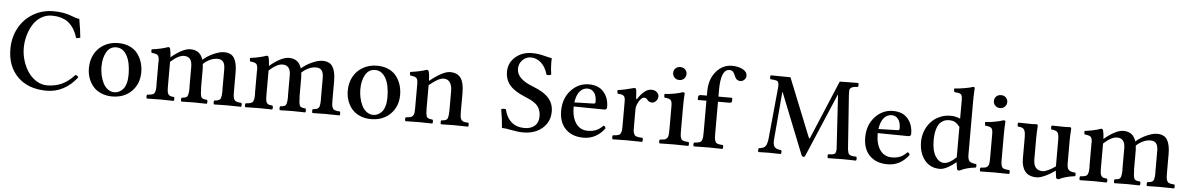

<svg xmlns="http://www.w3.org/2000/svg" viewBox="-34 -1148 9920 1607"><g transform="rotate(5 4926.0 -344.0)"><path d="M370.1 9.8Q214.4 9.8 125.7 -78.4Q37.1 -166.5 37.1 -312Q37.1 -409.2 79.8 -488.3Q122.6 -567.4 199.2 -612.8Q275.9 -658.2 371.1 -658.2Q413.1 -658.2 450 -651.9Q486.8 -645.5 507.8 -637.5Q528.8 -629.4 551.5 -621.8Q574.2 -614.3 589.8 -612.8Q605.5 -523.4 611.8 -458Q592.3 -447.8 576.2 -453.1Q567.9 -481 557.1 -503.7Q546.4 -526.4 528.6 -548.8Q510.7 -571.3 488.3 -586.4Q465.8 -601.6 432.9 -610.8Q399.9 -620.1 359.9 -620.1Q309.6 -620.1 268.3 -594.2Q227.1 -568.4 201.4 -526.4Q175.8 -484.4 161.9 -433.8Q147.9 -383.3 147.9 -331.1Q147.9 -275.4 164.8 -221.9Q181.6 -168.5 210.4 -127.2Q239.3 -85.9 281 -60.5Q322.8 -35.2 369.1 -35.2Q435.5 -35.2 491 -60.1Q546.4 -85 598.1 -142.1Q614.7 -142.1 624 -125Q573.2 -58.6 508.3 -24.4Q443.4 9.8 370.1 9.8Z M705.6 -210Q705.6 -273.9 732.4 -325.7Q759.3 -377.4 811.8 -408.7Q864.3 -439.9 933.6 -439.9Q986.3 -439.9 1027.8 -421.4Q1069.3 -402.8 1094.5 -370.6Q1119.6 -338.4 1132.6 -298.3Q1145.5 -258.3 1145.5 -212.9Q1145.5 -115.7 1083 -53Q1020.5 9.8 919.4 9.8Q868.7 9.8 827.1 -8.1Q785.6 -25.9 759.5 -56.4Q733.4 -86.9 719.5 -126.2Q705.6 -165.5 705.6 -210ZM919.4 -402.8Q866.2 -402.8 837.9 -354.2Q809.6 -305.7 809.6 -230Q809.6 -195.3 817.1 -160.6Q824.7 -126 839.4 -95.5Q854 -64.9 879.2 -45.9Q904.3 -26.9 935.5 -26.9Q955.1 -26.9 973.1 -35.2Q991.2 -43.5 1007.1 -60.8Q1022.9 -78.1 1032.2 -109.4Q1041.5 -140.6 1041.5 -182.1Q1041.5 -286.6 1008.5 -344.7Q975.6 -402.8 919.4 -402.8Z M1282.2 -122.1H1281.2V-315.9H1282.2Q1282.2 -354 1270.8 -366.7Q1259.3 -379.4 1217.3 -382.8Q1214.8 -388.7 1214.1 -398.4Q1213.4 -408.2 1214.8 -412.1Q1293.9 -421.9 1352.1 -442.9Q1363.8 -442.9 1368.2 -432.1Q1374.5 -409.7 1377.9 -358.9Q1416.5 -393.1 1460.4 -417Q1504.4 -440.9 1539.1 -440.9Q1621.6 -440.9 1645 -361.8Q1685.1 -396.5 1735.4 -418.7Q1785.6 -440.9 1821.3 -440.9Q1882.8 -440.9 1907.5 -399.9Q1932.1 -358.9 1932.1 -280.8V-122.1Q1932.1 -101.1 1933.1 -87.2Q1934.1 -73.2 1937.7 -63Q1941.4 -52.7 1945.6 -47.4Q1949.7 -42 1959 -38.3Q1968.3 -34.7 1977.3 -33.4Q1986.3 -32.2 2002.9 -30.8Q2006.3 -26.4 2006.3 -14.4Q2006.3 -2.4 2002.9 2Q1932.6 0 1884.3 0Q1843.3 0 1774.9 2Q1771 -2.4 1771 -14.4Q1771 -26.4 1774.9 -30.8Q1792 -32.2 1800.3 -34.2Q1808.6 -36.1 1817.1 -41.3Q1825.7 -46.4 1828.9 -56.2Q1832 -65.9 1834 -81.3Q1835.9 -96.7 1835.9 -122.1H1835V-296.9Q1835 -342.8 1819.1 -361.8Q1803.2 -380.9 1772.9 -380.9Q1710.4 -380.9 1651.9 -327.1Q1655.3 -302.2 1655.3 -282.2V-122.1H1656.2Q1656.2 -96.7 1658 -81.3Q1659.7 -65.9 1662.6 -55.7Q1665.5 -45.4 1673.3 -40.8Q1681.2 -36.1 1689.5 -34.2Q1697.8 -32.2 1713.9 -30.8Q1718.3 -26.4 1718.3 -14.4Q1718.3 -2.4 1713.9 2Q1639.6 0 1606.9 0Q1573.2 0 1501 2Q1496.6 -2.4 1496.6 -14.4Q1496.6 -26.4 1501 -30.8Q1527.3 -32.7 1538.1 -38.3Q1548.8 -43.9 1554 -62.3Q1559.1 -80.6 1559.1 -122.1H1558.1V-295.9Q1558.1 -380.9 1491.2 -380.9Q1443.4 -380.9 1377.9 -320.8V-122.1Q1377.9 -90.3 1379.9 -73.7Q1381.8 -57.1 1389.4 -47.6Q1397 -38.1 1406.2 -35.4Q1415.5 -32.7 1436 -30.8Q1440.4 -26.4 1440.4 -14.4Q1440.4 -2.4 1436 2Q1367.7 0 1330.1 0Q1279.3 0 1210.9 2Q1206.5 -2.4 1206.5 -14.4Q1206.5 -26.4 1210.9 -30.8Q1228 -32.2 1237.3 -33.4Q1246.6 -34.7 1256.1 -38.3Q1265.6 -42 1269.5 -47.4Q1273.4 -52.7 1276.9 -63.2Q1280.3 -73.7 1281.2 -87.2Q1282.2 -100.6 1282.2 -122.1Z M2109.9 -122.1H2108.9V-315.9H2109.9Q2109.9 -354 2098.4 -366.7Q2086.9 -379.4 2044.9 -382.8Q2042.5 -388.7 2041.7 -398.4Q2041 -408.2 2042.5 -412.1Q2121.6 -421.9 2179.7 -442.9Q2191.4 -442.9 2195.8 -432.1Q2202.1 -409.7 2205.6 -358.9Q2244.1 -393.1 2288.1 -417Q2332 -440.9 2366.7 -440.9Q2449.2 -440.9 2472.7 -361.8Q2512.7 -396.5 2563 -418.7Q2613.3 -440.9 2648.9 -440.9Q2710.4 -440.9 2735.1 -399.9Q2759.8 -358.9 2759.8 -280.8V-122.1Q2759.8 -101.1 2760.7 -87.2Q2761.7 -73.2 2765.4 -63Q2769 -52.7 2773.2 -47.4Q2777.3 -42 2786.6 -38.3Q2795.9 -34.7 2804.9 -33.4Q2814 -32.2 2830.6 -30.8Q2834 -26.4 2834 -14.4Q2834 -2.4 2830.6 2Q2760.3 0 2711.9 0Q2670.9 0 2602.5 2Q2598.6 -2.4 2598.6 -14.4Q2598.6 -26.4 2602.5 -30.8Q2619.6 -32.2 2627.9 -34.2Q2636.2 -36.1 2644.8 -41.3Q2653.3 -46.4 2656.5 -56.2Q2659.7 -65.9 2661.6 -81.3Q2663.6 -96.7 2663.6 -122.1H2662.6V-296.9Q2662.6 -342.8 2646.7 -361.8Q2630.9 -380.9 2600.6 -380.9Q2538.1 -380.9 2479.5 -327.1Q2482.9 -302.2 2482.9 -282.2V-122.1H2483.9Q2483.9 -96.7 2485.6 -81.3Q2487.3 -65.9 2490.2 -55.7Q2493.2 -45.4 2501 -40.8Q2508.8 -36.1 2517.1 -34.2Q2525.4 -32.2 2541.5 -30.8Q2545.9 -26.4 2545.9 -14.4Q2545.9 -2.4 2541.5 2Q2467.3 0 2434.6 0Q2400.9 0 2328.6 2Q2324.2 -2.4 2324.2 -14.4Q2324.2 -26.4 2328.6 -30.8Q2355 -32.7 2365.7 -38.3Q2376.5 -43.9 2381.6 -62.3Q2386.7 -80.6 2386.7 -122.1H2385.7V-295.9Q2385.7 -380.9 2318.8 -380.9Q2271 -380.9 2205.6 -320.8V-122.1Q2205.6 -90.3 2207.5 -73.7Q2209.5 -57.1 2217 -47.6Q2224.6 -38.1 2233.9 -35.4Q2243.2 -32.7 2263.7 -30.8Q2268.1 -26.4 2268.1 -14.4Q2268.1 -2.4 2263.7 2Q2195.3 0 2157.7 0Q2106.9 0 2038.6 2Q2034.2 -2.4 2034.2 -14.4Q2034.2 -26.4 2038.6 -30.8Q2055.7 -32.2 2064.9 -33.4Q2074.2 -34.7 2083.7 -38.3Q2093.3 -42 2097.2 -47.4Q2101.1 -52.7 2104.5 -63.2Q2107.9 -73.7 2108.9 -87.2Q2109.9 -100.6 2109.9 -122.1Z M2880.4 -210Q2880.4 -273.9 2907.2 -325.7Q2934.1 -377.4 2986.6 -408.7Q3039.1 -439.9 3108.4 -439.9Q3161.1 -439.9 3202.6 -421.4Q3244.1 -402.8 3269.3 -370.6Q3294.4 -338.4 3307.4 -298.3Q3320.3 -258.3 3320.3 -212.9Q3320.3 -115.7 3257.8 -53Q3195.3 9.8 3094.2 9.8Q3043.5 9.8 3002 -8.1Q2960.4 -25.9 2934.3 -56.4Q2908.2 -86.9 2894.3 -126.2Q2880.4 -165.5 2880.4 -210ZM3094.2 -402.8Q3041 -402.8 3012.7 -354.2Q2984.4 -305.7 2984.4 -230Q2984.4 -195.3 2991.9 -160.6Q2999.5 -126 3014.2 -95.5Q3028.8 -64.9 3054 -45.9Q3079.1 -26.9 3110.4 -26.9Q3129.9 -26.9 3147.9 -35.2Q3166 -43.5 3181.9 -60.8Q3197.8 -78.1 3207 -109.4Q3216.3 -140.6 3216.3 -182.1Q3216.3 -286.6 3183.3 -344.7Q3150.4 -402.8 3094.2 -402.8Z M3838.9 -274.9V-122.1Q3838.9 -89.8 3841.3 -73Q3843.8 -56.2 3853 -46.6Q3862.3 -37.1 3873.5 -34.7Q3884.8 -32.2 3909.7 -30.8Q3913.6 -26.4 3913.6 -14.4Q3913.6 -2.4 3909.7 2Q3839.4 0 3791 0Q3750 0 3681.6 2Q3678.2 -2.4 3678.2 -14.4Q3678.2 -26.4 3681.6 -30.8Q3698.7 -32.2 3707 -33.9Q3715.3 -35.6 3723.9 -40.5Q3732.4 -45.4 3735.6 -55.4Q3738.8 -65.4 3740.7 -81.1Q3742.7 -96.7 3742.7 -122.1V-280.8Q3742.7 -329.1 3724.6 -355Q3706.5 -380.9 3671.9 -380.9Q3628.4 -380.9 3550.8 -314.9V-122.1Q3550.8 -96.2 3552.5 -80.8Q3554.2 -65.4 3557.1 -55.7Q3560.1 -45.9 3568.1 -41Q3576.2 -36.1 3584 -34.4Q3591.8 -32.7 3608.9 -30.8Q3613.3 -26.4 3613.3 -14.4Q3613.3 -2.4 3608.9 2Q3540.5 0 3502.9 0Q3452.1 0 3383.8 2Q3379.4 -2.4 3379.4 -14.4Q3379.4 -26.4 3383.8 -30.8Q3409.7 -32.7 3420.9 -35.2Q3432.1 -37.6 3441.4 -47.1Q3450.7 -56.6 3452.9 -73.2Q3455.1 -89.8 3455.1 -122.1V-315.9Q3455.1 -354 3443.4 -366.2Q3431.6 -378.4 3389.6 -382.8Q3387.7 -387.7 3387 -398.2Q3386.2 -408.7 3387.7 -412.1Q3464.8 -421.9 3524.9 -441.9Q3536.6 -441.9 3541 -431.2Q3548.8 -408.2 3550.8 -351.1Q3660.6 -439.9 3720.7 -439.9Q3782.2 -439.9 3810.5 -400.6Q3838.9 -361.3 3838.9 -274.9Z M4193.4 -12.2Q4189 -82.5 4173.3 -168Q4182.1 -172.9 4196.3 -172.9Q4207.5 -172.9 4212.4 -170.9Q4228 -101.6 4271.5 -64.7Q4314.9 -27.8 4380.4 -27.8Q4436 -27.8 4467.3 -56.4Q4498.5 -85 4498.5 -137.2Q4498.5 -163.1 4491.2 -184.3Q4483.9 -205.6 4472.9 -220Q4461.9 -234.4 4442.9 -247.8Q4423.8 -261.2 4406.7 -269.5Q4389.6 -277.8 4364.3 -288.1Q4273.4 -324.7 4233.9 -371.6Q4194.3 -418.5 4194.3 -484.9Q4194.3 -559.1 4250.7 -608.6Q4307.1 -658.2 4391.6 -658.2Q4440.9 -658.2 4491 -645Q4541 -631.8 4557.6 -629.9Q4555.2 -554.7 4565.4 -494.1Q4552.2 -482.9 4526.4 -487.8Q4507.3 -554.2 4468.8 -587.6Q4430.2 -621.1 4384.3 -621.1Q4342.8 -621.1 4313.2 -590.6Q4283.7 -560.1 4283.7 -517.1Q4283.7 -473.6 4319.1 -439.2Q4354.5 -404.8 4428.7 -377Q4515.1 -343.8 4555.9 -297.1Q4596.7 -250.5 4596.7 -184.1Q4596.7 -98.6 4534.2 -44.4Q4471.7 9.8 4373.5 9.8Q4329.6 9.8 4275.1 -1.2Q4220.7 -12.2 4193.4 -12.2Z M4778.3 -277.8 4940.4 -282.2Q4955.1 -282.2 4955.1 -297.9Q4955.1 -349.1 4934.1 -376Q4913.1 -402.8 4879.4 -402.8Q4840.3 -402.8 4813.7 -371.1Q4787.1 -339.4 4778.3 -277.8ZM5038.1 -105Q5053.7 -103.5 5057.1 -84Q4987.3 9.8 4879.4 9.8Q4784.7 9.8 4729.5 -45.2Q4674.3 -100.1 4674.3 -198.2Q4674.3 -302.7 4736.8 -370.8Q4799.3 -439 4888.2 -439Q4968.8 -439 5012 -388.9Q5055.2 -338.9 5055.2 -262.2Q5055.2 -240.2 5033.2 -240.2L4775.4 -243.2Q4775.4 -152.3 4811 -101.6Q4846.7 -50.8 4911.1 -50.8Q4949.2 -50.8 4979.2 -62.7Q5009.3 -74.7 5038.1 -105Z M5293 -264.2V-120.1Q5293 -98.6 5293.9 -85.2Q5294.9 -71.8 5299.1 -61.8Q5303.2 -51.8 5307.1 -46.9Q5311 -42 5322.3 -38.6Q5333.5 -35.2 5342.8 -34.2Q5352.1 -33.2 5372.1 -32.2Q5376.5 -27.8 5376.5 -15.1Q5376.5 -2.4 5372.1 2Q5295.9 0 5246.1 0Q5198.2 0 5124 2Q5119.6 -2.4 5119.6 -15.1Q5119.6 -27.8 5124 -32.2Q5142.6 -33.2 5151.1 -34.2Q5159.7 -35.2 5169.9 -38.6Q5180.2 -42 5183.8 -46.9Q5187.5 -51.8 5191.4 -61.8Q5195.3 -71.8 5196.3 -85.2Q5197.3 -98.6 5197.3 -120.1V-314.9Q5197.3 -337.4 5195.1 -349.1Q5192.9 -360.8 5184.8 -368.4Q5176.8 -376 5165.8 -378.4Q5154.8 -380.9 5132.3 -382.8Q5130.9 -387.7 5129.9 -397.5Q5128.9 -407.2 5130.4 -412.1Q5187.5 -419.4 5268.1 -441.9Q5281.7 -441.9 5283.2 -432.1Q5287.1 -425.3 5291 -355Q5291 -351.6 5293.7 -350.1Q5296.4 -348.6 5299.3 -353Q5355 -439.9 5413.1 -439.9Q5440.9 -439.9 5458 -423.8Q5475.1 -407.7 5475.1 -390.1Q5475.1 -367.2 5459.7 -350.1Q5444.3 -333 5425.3 -333Q5400.9 -333 5385.3 -353Q5374.5 -368.2 5357.9 -368.2Q5335.9 -368.2 5314.5 -332.3Q5293 -296.4 5293 -264.2Z M5688 -319.8V-122.1Q5688 -100.6 5688.7 -86.9Q5689.5 -73.2 5693.1 -62.5Q5696.8 -51.8 5700.7 -46.6Q5704.6 -41.5 5714.1 -37.8Q5723.6 -34.2 5732.9 -33Q5742.2 -31.7 5759.8 -30.8Q5764.2 -26.4 5764.2 -14.4Q5764.2 -2.4 5759.8 2Q5740.7 1.5 5700 1Q5659.2 0.5 5638.7 0Q5590.8 0 5518.6 2Q5514.2 -2.4 5514.2 -14.4Q5514.2 -26.4 5518.6 -30.8Q5544.4 -32.2 5556.2 -34.7Q5567.9 -37.1 5577.1 -46.9Q5586.4 -56.6 5588.6 -73.2Q5590.8 -89.8 5590.8 -122.1V-319.8Q5590.8 -356.4 5578.9 -368.4Q5566.9 -380.4 5525.9 -383.8Q5524.4 -388.7 5523.4 -398.4Q5522.5 -408.2 5523.9 -414.1Q5564 -416 5608.4 -424.6Q5652.8 -433.1 5674.8 -441.9Q5691.9 -441.9 5691.9 -432.1Q5688 -391.1 5688 -319.8ZM5596.2 -557.4Q5580.6 -573.7 5580.6 -596.2Q5580.6 -618.7 5596.2 -634.3Q5611.8 -649.9 5636.7 -649.9Q5661.6 -649.9 5677.2 -634.3Q5692.9 -618.7 5692.9 -596.2Q5692.9 -573.7 5677.2 -557.4Q5661.6 -541 5636.7 -541Q5611.8 -541 5596.2 -557.4Z M5828.1 -431.2H5878.4V-463.9Q5878.4 -569.3 5933.6 -633.8Q5988.8 -698.2 6067.4 -698.2Q6118.7 -698.2 6156.5 -678.7Q6194.3 -659.2 6194.3 -625Q6194.3 -605.5 6179.7 -591.3Q6165 -577.1 6147.5 -577.1Q6110.8 -577.1 6097.2 -617.2Q6087.9 -641.1 6077.1 -651.1Q6066.4 -661.1 6048.3 -661.1Q5975.6 -661.1 5975.6 -485.8V-431.2H6085.4Q6092.3 -431.2 6092.3 -424.8V-401.9Q6092.3 -388.2 6070.3 -388.2H5975.6V-122.1Q5975.6 -100.6 5976.6 -86.9Q5977.5 -73.2 5981 -62.7Q5984.4 -52.2 5988.3 -46.9Q5992.2 -41.5 6001.7 -37.8Q6011.2 -34.2 6020.8 -33Q6030.3 -31.7 6047.4 -30.8Q6051.8 -26.4 6051.8 -14.4Q6051.8 -2.4 6047.4 2Q5973.1 0 5926.3 0Q5878.4 0 5806.2 2Q5801.8 -2.4 5801.8 -14.4Q5801.8 -26.4 5806.2 -30.8Q5823.2 -31.7 5832.8 -33Q5842.3 -34.2 5851.8 -37.8Q5861.3 -41.5 5865.5 -46.9Q5869.6 -52.2 5873 -62.7Q5876.5 -73.2 5877.4 -86.9Q5878.4 -100.6 5878.4 -122.1V-388.2H5810.5Q5805.2 -388.2 5805.2 -393.1V-411.1Q5805.2 -418.5 5810.5 -424.8Q5815.9 -431.2 5828.1 -431.2Z M6997.1 -116.2 6971.2 -534.2H6969.2L6744.1 -4.9Q6737.8 9.8 6728 9.8Q6723.6 9.8 6718.5 5.1Q6713.4 0.5 6710.9 -4.9L6507.8 -515.1H6504.9L6471.2 -123Q6468.8 -102.1 6470.2 -85.7Q6471.7 -69.3 6477.8 -57.6Q6483.9 -45.9 6498.3 -39.3Q6512.7 -32.7 6537.1 -30.8Q6541.5 -26.4 6541.5 -14.4Q6541.5 -2.4 6537.1 2Q6477.5 0 6436 0Q6409.7 0 6350.1 2Q6345.7 -2.4 6345.7 -14.4Q6345.7 -26.4 6350.1 -30.8Q6391.1 -34.2 6405.5 -53.7Q6419.9 -73.2 6424.8 -121.1L6464.8 -533.2Q6466.8 -553.7 6467.3 -565.2Q6467.8 -576.7 6465.1 -586.4Q6462.4 -596.2 6459.5 -600.3Q6456.5 -604.5 6446.3 -607.7Q6436 -610.8 6426.8 -611.8Q6417.5 -612.8 6397 -613.8Q6392.6 -618.2 6392.6 -630.4Q6392.6 -642.6 6397 -647L6562 -645L6757.8 -158.2Q6762.7 -147.9 6765.1 -147.9Q6767.6 -147.9 6772 -159.2L6976.1 -645L7130.9 -647Q7135.3 -642.6 7135.3 -630.4Q7135.3 -618.2 7130.9 -613.8Q7105 -612.3 7091.1 -608.6Q7077.1 -605 7069.6 -596.9Q7062 -588.9 7061.5 -575.7Q7061 -562.5 7062 -542L7091.8 -121.1Q7093.3 -97.7 7094.5 -85.7Q7095.7 -73.7 7099.4 -61.8Q7103 -49.8 7106.7 -45.7Q7110.4 -41.5 7120.1 -37.4Q7129.9 -33.2 7139.9 -32.5Q7149.9 -31.7 7168.9 -30.8Q7173.3 -26.4 7173.3 -14.4Q7173.3 -2.4 7168.9 2Q7102.5 0 7060.1 0Q7013.2 0 6933.1 2Q6928.7 -2.4 6928.7 -14.4Q6928.7 -26.4 6933.1 -30.8Q6952.6 -31.7 6961.2 -32.2Q6969.7 -32.7 6979.2 -36.4Q6988.8 -40 6991.5 -43.9Q6994.1 -47.9 6996.8 -58.8Q6999.5 -69.8 6999 -81.8Q6998.5 -93.8 6997.1 -116.2Z M7333 -277.8 7495.1 -282.2Q7509.8 -282.2 7509.8 -297.9Q7509.8 -349.1 7488.8 -376Q7467.8 -402.8 7434.1 -402.8Q7395 -402.8 7368.4 -371.1Q7341.8 -339.4 7333 -277.8ZM7592.8 -105Q7608.4 -103.5 7611.8 -84Q7542 9.8 7434.1 9.8Q7339.4 9.8 7284.2 -45.2Q7229 -100.1 7229 -198.2Q7229 -302.7 7291.5 -370.8Q7354 -439 7442.9 -439Q7523.4 -439 7566.7 -388.9Q7609.9 -338.9 7609.9 -262.2Q7609.9 -240.2 7587.9 -240.2L7330.1 -243.2Q7330.1 -152.3 7365.7 -101.6Q7401.4 -50.8 7465.8 -50.8Q7503.9 -50.8 7533.9 -62.7Q7564 -74.7 7592.8 -105Z M8006.8 -99.1V-111.8V-355Q7982.9 -383.8 7963.9 -393.3Q7944.8 -402.8 7916.5 -402.8Q7888.2 -402.8 7866.9 -391.1Q7845.7 -379.4 7833.5 -361.8Q7821.3 -344.2 7814 -319.3Q7806.6 -294.4 7804.2 -272Q7801.8 -249.5 7801.8 -224.1Q7801.8 -137.2 7831.8 -90.1Q7861.8 -43 7904.8 -43Q7948.7 -43 8006.8 -99.1ZM8006.8 -423.8V-584Q8006.8 -618.2 7994.6 -628.4Q7982.4 -638.7 7941.9 -640.1Q7937.5 -645 7935.8 -654.8Q7934.1 -664.6 7936.5 -670.9Q7974.6 -673.3 8022.9 -681.6Q8071.3 -689.9 8092.8 -698.2Q8106.4 -698.2 8106.4 -687Q8106.4 -686 8106 -681.2Q8105.5 -676.3 8105 -667.2Q8104.5 -658.2 8104 -646.7Q8103.5 -635.3 8103 -618.2Q8102.5 -601.1 8102.5 -583V-131.8Q8102.5 -91.3 8116 -75.9Q8129.4 -60.5 8172.9 -57.1Q8176.8 -52.7 8177 -42.5Q8177.2 -32.2 8173.8 -27.8Q8087.4 -17.1 8039.6 9.8Q8026.9 11.2 8019.5 3.9Q8011.2 -36.1 8008.8 -59.1Q7979 -31.7 7940.7 -11Q7902.3 9.8 7873.5 9.8Q7792.5 9.8 7745.1 -49.8Q7697.8 -109.4 7697.8 -202.1Q7697.8 -250.5 7714.8 -294.2Q7731.9 -337.9 7761.7 -370.4Q7791.5 -402.8 7834 -421.9Q7876.5 -440.9 7924.8 -440.9Q7967.3 -440.9 8006.8 -423.8Z M8382.8 -319.8V-122.1Q8382.8 -100.6 8383.5 -86.9Q8384.3 -73.2 8387.9 -62.5Q8391.6 -51.8 8395.5 -46.6Q8399.4 -41.5 8408.9 -37.8Q8418.5 -34.2 8427.7 -33Q8437 -31.7 8454.6 -30.8Q8459 -26.4 8459 -14.4Q8459 -2.4 8454.6 2Q8435.5 1.5 8394.8 1Q8354 0.5 8333.5 0Q8285.6 0 8213.4 2Q8209 -2.4 8209 -14.4Q8209 -26.4 8213.4 -30.8Q8239.3 -32.2 8251 -34.7Q8262.7 -37.1 8272 -46.9Q8281.2 -56.6 8283.4 -73.2Q8285.6 -89.8 8285.6 -122.1V-319.8Q8285.6 -356.4 8273.7 -368.4Q8261.7 -380.4 8220.7 -383.8Q8219.2 -388.7 8218.3 -398.4Q8217.3 -408.2 8218.8 -414.1Q8258.8 -416 8303.2 -424.6Q8347.7 -433.1 8369.6 -441.9Q8386.7 -441.9 8386.7 -432.1Q8382.8 -391.1 8382.8 -319.8ZM8291 -557.4Q8275.4 -573.7 8275.4 -596.2Q8275.4 -618.7 8291 -634.3Q8306.6 -649.9 8331.5 -649.9Q8356.4 -649.9 8372.1 -634.3Q8387.7 -618.7 8387.7 -596.2Q8387.7 -573.7 8372.1 -557.4Q8356.4 -541 8331.5 -541Q8306.6 -541 8291 -557.4Z M8850.1 -2Q8843.8 -44.4 8842.3 -60.1Q8801.8 -30.3 8758.5 -10.3Q8715.3 9.8 8688 9.8Q8620.6 9.8 8589.8 -29.3Q8559.1 -68.4 8559.1 -134.8V-314.9Q8559.1 -350.1 8552.5 -367.9Q8545.9 -385.7 8533.2 -392.1Q8520.5 -398.4 8495.1 -399.9Q8490.7 -404.3 8490.7 -416.5Q8490.7 -428.7 8495.1 -433.1Q8569.3 -431.2 8608.4 -431.2Q8632.8 -431.2 8650.4 -433.1Q8659.2 -429.7 8659.2 -418Q8659.2 -416 8658.2 -400.4Q8657.2 -384.8 8656.2 -361.3Q8655.3 -337.9 8655.3 -316.9V-140.1Q8655.3 -45.9 8732.4 -45.9Q8750 -45.9 8780.8 -60.1Q8811.5 -74.2 8840.3 -96.2V-124V-314Q8840.3 -366.2 8827.9 -381.6Q8815.4 -397 8776.4 -399.9Q8772 -404.3 8772 -416.5Q8772 -428.7 8776.4 -433.1Q8848.6 -431.2 8888.2 -431.2Q8913.6 -431.2 8931.2 -433.1Q8940.4 -429.2 8940.4 -418Q8940.4 -416 8939.2 -400.4Q8938 -384.8 8937 -361.3Q8936 -337.9 8936 -316.9V-131.8Q8936 -91.3 8949.5 -75.9Q8962.9 -60.5 9007.3 -57.1Q9010.3 -52.7 9010.5 -42.5Q9010.7 -32.2 9007.3 -27.8Q8920.9 -17.1 8873 9.8Q8851.6 9.8 8850.1 -2Z M9121.1 -122.1H9120.1V-315.9H9121.1Q9121.1 -354 9109.6 -366.7Q9098.1 -379.4 9056.2 -382.8Q9053.7 -388.7 9053 -398.4Q9052.2 -408.2 9053.7 -412.1Q9132.8 -421.9 9190.9 -442.9Q9202.6 -442.9 9207 -432.1Q9213.4 -409.7 9216.8 -358.9Q9255.4 -393.1 9299.3 -417Q9343.3 -440.9 9377.9 -440.9Q9460.4 -440.9 9483.9 -361.8Q9523.9 -396.5 9574.2 -418.7Q9624.5 -440.9 9660.2 -440.9Q9721.7 -440.9 9746.3 -399.9Q9771 -358.9 9771 -280.8V-122.1Q9771 -101.1 9772 -87.2Q9772.9 -73.2 9776.6 -63Q9780.3 -52.7 9784.4 -47.4Q9788.6 -42 9797.9 -38.3Q9807.1 -34.7 9816.2 -33.4Q9825.2 -32.2 9841.8 -30.8Q9845.2 -26.4 9845.2 -14.4Q9845.2 -2.4 9841.8 2Q9771.5 0 9723.1 0Q9682.1 0 9613.8 2Q9609.9 -2.4 9609.9 -14.4Q9609.9 -26.4 9613.8 -30.8Q9630.9 -32.2 9639.2 -34.2Q9647.5 -36.1 9656 -41.3Q9664.6 -46.4 9667.7 -56.2Q9670.9 -65.9 9672.9 -81.3Q9674.8 -96.7 9674.8 -122.1H9673.8V-296.9Q9673.8 -342.8 9658 -361.8Q9642.1 -380.9 9611.8 -380.9Q9549.3 -380.9 9490.7 -327.1Q9494.1 -302.2 9494.1 -282.2V-122.1H9495.1Q9495.1 -96.7 9496.8 -81.3Q9498.5 -65.9 9501.5 -55.7Q9504.4 -45.4 9512.2 -40.8Q9520 -36.1 9528.3 -34.2Q9536.6 -32.2 9552.7 -30.8Q9557.1 -26.4 9557.1 -14.4Q9557.1 -2.4 9552.7 2Q9478.5 0 9445.8 0Q9412.1 0 9339.8 2Q9335.4 -2.4 9335.4 -14.4Q9335.4 -26.4 9339.8 -30.8Q9366.2 -32.7 9377 -38.3Q9387.7 -43.9 9392.8 -62.3Q9397.9 -80.6 9397.9 -122.1H9397V-295.9Q9397 -380.9 9330.1 -380.9Q9282.2 -380.9 9216.8 -320.8V-122.1Q9216.8 -90.3 9218.8 -73.7Q9220.7 -57.1 9228.3 -47.6Q9235.8 -38.1 9245.1 -35.4Q9254.4 -32.7 9274.9 -30.8Q9279.3 -26.4 9279.3 -14.4Q9279.3 -2.4 9274.9 2Q9206.5 0 9168.9 0Q9118.2 0 9049.8 2Q9045.4 -2.4 9045.4 -14.4Q9045.4 -26.4 9049.8 -30.8Q9066.9 -32.2 9076.2 -33.4Q9085.4 -34.7 9095 -38.3Q9104.5 -42 9108.4 -47.4Q9112.3 -52.7 9115.7 -63.2Q9119.1 -73.7 9120.1 -87.2Q9121.1 -100.6 9121.1 -122.1Z"/></g></svg>

Font: Common Serif Medium
Style: Regular
Weight: 500
Designer: Philipp H. Poll, Khaled Hosny
Foundry: Stefan Peev, Context Ltd.
Version: Version 1.026